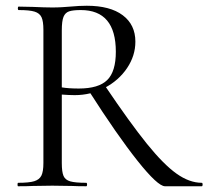

<svg xmlns="http://www.w3.org/2000/svg" viewBox="-20 -648 725 668"><path d="M289 -332 345 -350Q432 -221 490.5 -148.5Q549 -76 594 -44Q639 -12 682 -12Q685 -12 685 -6Q685 0 682 0H554Q529 0 458.5 -88.5Q388 -177 289 -332ZM451 -503Q451 -454 422 -411Q393 -368 344.5 -342.5Q296 -317 240 -317Q221 -317 195 -319V-81Q195 -50 201 -36Q207 -22 224.5 -17Q242 -12 280 -12Q283 -12 283 -6Q283 0 280 0Q249 0 231 -1L162 -2L94 -1Q76 0 43 0Q41 0 41 -6Q41 -12 43 -12Q81 -12 99 -17.5Q117 -23 124 -37Q131 -51 131 -81V-544Q131 -574 124.5 -588Q118 -602 100.5 -607.5Q83 -613 45 -613Q42 -613 42 -619Q42 -625 45 -625L94 -624Q136 -622 162 -622Q180 -622 196 -623Q212 -624 224 -625Q256 -628 282 -628Q363 -628 407 -595Q451 -562 451 -503ZM261 -613Q234 -613 220.5 -608.5Q207 -604 201 -589.5Q195 -575 195 -542V-344Q219 -340 254 -340Q323 -340 353 -369.5Q383 -399 383 -468Q383 -613 261 -613Z"/></svg>

Font: Cormorant SC
Style: Regular
Weight: 400
Designer: Christian Thalmann (Catharsis Fonts)
Foundry: Catharsis Fonts
Version: Version 4.000